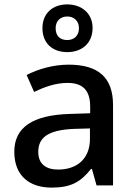

<svg xmlns="http://www.w3.org/2000/svg" viewBox="-20 -843 614 873"><path d="M286 -606C352 -606 401 -646 401 -716C401 -782 351 -823 286 -823C219 -823 173 -782 173 -715C173 -646 219 -606 286 -606ZM286 -661C251 -661 233 -681 233 -715C233 -748 255 -768 286 -768C316 -768 339 -748 339 -715C339 -681 317 -661 286 -661ZM292 -549C220 -549 152 -528 101 -502L135 -425C181 -447 232 -466 287 -466C352 -466 390 -437 390 -358V-328L298 -325C127 -320 45 -263 45 -153C45 -41 117 10 214 10C304 10 347 -16 394 -75H398L419 0H494V-365C494 -491 427 -549 292 -549ZM317 -257 389 -259V-212C389 -118 327 -72 244 -72C191 -72 154 -96 154 -152C154 -215 194 -252 317 -257Z"/></svg>

Font: Noto Sans Malayalam Medium
Style: Regular
Weight: 500
Designer: Jelle Bosma - Monotype Design Team
Foundry: Monotype Imaging Inc.
Version: Version 2.104